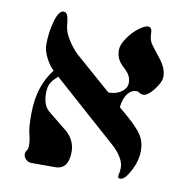

<svg xmlns="http://www.w3.org/2000/svg" viewBox="-68 -624 706 705"><g transform="rotate(10 285.0 -272.0)"><path d="M62 -163Q62 -221 77 -265Q88 -300 115 -336Q98 -352 85 -378Q72 -404 72 -426Q72 -472 84 -514Q96 -556 114 -556Q120 -556 124 -552Q128 -548 130 -541Q132 -534 133 -527Q134 -520 135 -510Q137 -484 154.5 -456.5Q172 -429 192 -410L327 -292Q348 -292 363 -299Q376 -304 385.5 -315Q395 -326 395 -338Q395 -356 387.5 -368.5Q380 -381 365 -394Q338 -418 338 -452Q338 -472 355 -497Q372 -522 394 -539Q416 -556 429 -556Q444 -556 444 -532Q444 -508 456 -492L493 -444Q516 -414 516 -384Q516 -364 493.5 -335Q471 -306 454 -306Q446 -306 441 -310Q434 -315 428 -315Q410 -315 396 -298Q381 -278 378 -246L412 -217Q448 -186 465 -161Q482 -136 482 -101Q482 -65 462 -26.5Q442 12 425 12Q416 12 416 5Q416 1 418 -7Q420 -15 420 -29Q420 -46 408 -66Q396 -86 377 -103L136 -317Q118 -302 110 -288Q102 -274 102 -249Q102 -204 127 -184L201 -124Q232 -94 232 -54Q232 12 182 12H94Q82 12 73 3.5Q64 -5 64 -17Q64 -24 70 -32Q74 -38 74 -48Q74 -70 67 -95Q62 -116 62 -163Z"/></g></svg>

Font: Old Standard TT
Style: Italic
Weight: 400
Italic angle: -15.2°
Designer: Alexey Kryukov <alexios@thessalonica.org.ru>
Version: Version 2.2